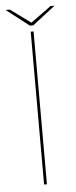

<svg xmlns="http://www.w3.org/2000/svg" viewBox="-81 -714 292 742"><g transform="rotate(-5 65.0 -342.5)"><path d="M59.5 0H70.5V-593H59.5ZM58.5 -616.5H71.5L160 -685H144.5L65.5 -627.5L-13.5 -685H-30Z"/></g></svg>

Font: Anybody UltraCondensed Thin Thin
Style: Regular
Weight: 250
Version: Version 1.111